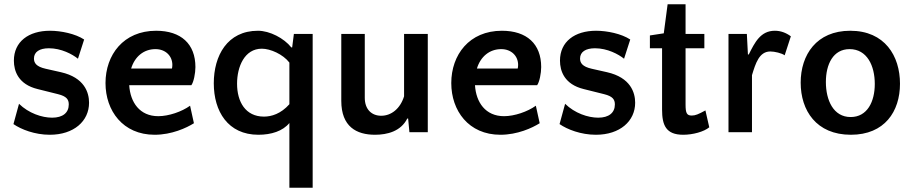

<svg xmlns="http://www.w3.org/2000/svg" viewBox="-20 -619 4276 899"><path d="M209 -393C267 -393 319 -365 345 -344L374 -434C333 -461 266 -475 214 -475C114 -475 45 -424 45 -335C45 -286 66 -224 156 -202L252 -178C292 -168 302 -153 302 -130C302 -91 274 -68 224 -68C176 -68 114 -89 69 -133L43 -38C79 -13 143 12 213 12C326 12 397 -52 397 -138C397 -185 376 -256 265 -281L194 -297C149 -307 139 -325 139 -345C139 -376 165 -393 209 -393Z M711 -475C558 -475 474 -362 474 -230C474 -101 555 12 704 12C784 12 853 -20 888 -42L870 -124C831 -96 770 -75 721 -75C634 -75 590 -140 585 -220H876C887 -235 895 -276 895 -305C895 -413 828 -475 711 -475ZM708 -389C754 -389 787 -358 787 -315C787 -307 786 -302 785 -298H594C611 -354 653 -389 708 -389Z M1188 -475C1044 -475 981 -358 981 -229C981 -98 1047 12 1190 12C1250 12 1304 -5 1335 -43V260H1444V-460H1356L1348 -397H1344C1310 -440 1243 -475 1188 -475ZM1206 -391C1246 -391 1305 -365 1335 -326V-131C1295 -86 1251 -73 1216 -73C1129 -73 1090 -143 1090 -227C1090 -307 1125 -391 1206 -391Z M1578 -460V-147C1578 -26 1649 12 1736 12C1793 12 1857 -4 1887 -64H1891L1897 0H1983V-460H1872V-168C1854 -110 1812 -77 1765 -77C1720 -77 1688 -107 1688 -161V-460Z M2330 -475C2177 -475 2093 -362 2093 -230C2093 -101 2174 12 2323 12C2403 12 2472 -20 2507 -42L2489 -124C2450 -96 2389 -75 2340 -75C2253 -75 2209 -140 2204 -220H2495C2506 -235 2514 -276 2514 -305C2514 -413 2447 -475 2330 -475ZM2327 -389C2373 -389 2406 -358 2406 -315C2406 -307 2405 -302 2404 -298H2213C2230 -354 2272 -389 2327 -389Z M2766 -393C2824 -393 2876 -365 2902 -344L2931 -434C2890 -461 2823 -475 2771 -475C2671 -475 2602 -424 2602 -335C2602 -286 2623 -224 2713 -202L2809 -178C2849 -168 2859 -153 2859 -130C2859 -91 2831 -68 2781 -68C2733 -68 2671 -89 2626 -133L2600 -38C2636 -13 2700 12 2770 12C2883 12 2954 -52 2954 -138C2954 -185 2933 -256 2822 -281L2751 -297C2706 -307 2696 -325 2696 -345C2696 -376 2722 -393 2766 -393Z M3080 -106C3080 -33 3098 12 3179 12C3224 12 3276 -2 3301 -23L3283 -102C3250 -84 3236 -78 3219 -78C3196 -78 3190 -89 3190 -129V-393H3278V-460H3190V-599H3106L3088 -463L3023 -453V-393H3080Z M3683 -449C3660 -466 3635 -475 3608 -475C3541 -475 3514 -420 3486 -364H3482L3477 -460H3391V0H3501V-267C3518 -323 3535 -378 3587 -378C3607 -378 3641 -370 3654 -360Z M3961 -475C3803 -475 3729 -362 3729 -232C3729 -102 3802 12 3964 12C4122 12 4194 -97 4194 -227C4194 -357 4123 -475 3961 -475ZM3963 -71C3882 -71 3847 -150 3847 -235C3847 -318 3881 -389 3958 -389C4040 -389 4076 -311 4076 -226C4076 -143 4041 -71 3963 -71Z"/></svg>

Font: Quattrocento Sans
Style: Bold
Weight: 700
Designer: Pablo Impallari
Foundry: Pablo Impallari, Igino Marini, Brenda Gallo
Version: Version 2.000